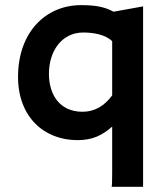

<svg xmlns="http://www.w3.org/2000/svg" viewBox="-20 -535 623 743"><path d="M49.8 -237.3C49.8 -84 148.9 7.3 279.8 7.3C339.8 7.3 376 -12.2 414.1 -44.9V133.3C414.1 166.5 413.6 179.7 412.1 188H533.7V-510.3L419.4 -489.7C382.8 -509.8 345.2 -515.1 293.5 -515.1C156.7 -515.1 49.8 -410.2 49.8 -237.3ZM169.4 -249.5C169.4 -339.4 220.7 -409.2 301.8 -409.2C340.3 -409.2 387.2 -401.9 414.1 -375.5V-166C384.8 -126 347.2 -102.5 299.3 -102.5C210.9 -102.5 169.4 -168.5 169.4 -249.5Z"/></svg>

Font: HammersmithOne
Style: Regular
Weight: 400
Designer: Nicole Fally
Foundry: Nicole Fally
Version: Version 1.003